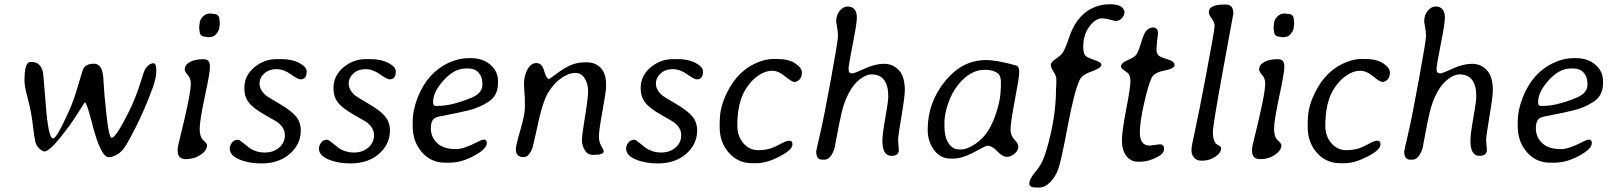

<svg xmlns="http://www.w3.org/2000/svg" viewBox="-20 -740 7369 878"><path d="M477.1 -21Q440.4 -21 400.4 -178.2Q376.5 -272 367.7 -272Q366.7 -272 335 -220.7Q303.2 -169.4 253.7 -108.4Q204.1 -47.4 182.6 -47.4Q174.3 -47.4 160.2 -60.5Q146 -73.7 141.6 -91.1Q137.2 -108.4 129.9 -170.4Q122.6 -232.4 107.2 -288.6Q91.8 -344.7 91.8 -372.6Q91.8 -435.5 107.4 -451.7L115.2 -456.5H127.4Q161.6 -456.5 175.3 -415.5Q178.2 -406.7 189.7 -256.8Q201.2 -106.9 222.7 -106.9Q239.3 -106.9 294.9 -231Q317.9 -281.7 337.9 -352.1Q357.9 -422.4 363.8 -430.2Q377.9 -448.7 408.4 -448.7Q439 -448.7 448.2 -411.6Q453.1 -391.6 454.1 -357.9Q455.1 -324.2 466.6 -217Q478 -109.9 490.7 -109.9Q509.8 -109.9 569.8 -230Q598.1 -286.6 619.1 -352.8Q640.1 -418.9 644 -424.3Q661.6 -450.7 682.6 -450.7Q694.8 -450.7 694.8 -417Q694.8 -383.3 677.7 -336.9Q627 -198.7 560.1 -82.5Q540 -47.4 517.1 -34.2Q494.1 -21 477.1 -21Z M939 -678.2H944.8L956.1 -676.3Q983.4 -676.3 983.4 -648.9L984.9 -639.2V-627L982.9 -614.7Q982.9 -602.1 970.7 -586.9Q958.5 -571.8 947.8 -571.8Q944.8 -570.8 943.4 -570.8L936 -569.8H933.1L931.2 -570.3H928.2L921.9 -571.8Q892.6 -571.8 892.6 -598.6L891.1 -608.9V-621.1L893.1 -633.3Q893.1 -649.4 907.5 -663.8Q921.9 -678.2 939 -678.2ZM792.5 -49.8V-60.5Q792.5 -67.4 802.2 -106.4Q852.5 -307.6 852.5 -357.4Q852.5 -381.8 838.6 -397.2Q824.7 -412.6 824.7 -422.4Q824.7 -443.4 848.1 -456.3Q871.6 -469.2 906.7 -469.2H912.1Q939.9 -469.2 939.9 -437V-430.7Q939.9 -406.7 916.5 -297.4Q893.1 -188 893.1 -150.9Q893.1 -113.8 909.9 -98.6Q926.8 -83.5 926.8 -76.2Q926.8 -52.2 897.5 -32.2Q868.2 -12.2 830.3 -12.2Q792.5 -12.2 792.5 -49.8Z M1097.2 -336.9Q1097.2 -393.6 1142.3 -431.6Q1187.5 -469.7 1246.1 -469.7H1267.6Q1315.4 -469.7 1348.9 -451.9Q1382.3 -434.1 1382.3 -413.1Q1382.3 -377 1354 -377Q1342.8 -377 1309.8 -400.4Q1276.9 -423.8 1243.7 -423.8Q1210.4 -423.8 1188.7 -404.3Q1167 -384.8 1167 -357.7Q1167 -330.6 1192.4 -306.6Q1201.2 -298.3 1256.1 -266.6Q1311 -234.9 1333.3 -207.8Q1355.5 -180.7 1355.5 -143.6Q1355.5 -80.6 1305.4 -36.6Q1255.4 7.3 1175.8 7.3Q1117.2 7.3 1074 -11Q1030.8 -29.3 1030.8 -60.5Q1030.8 -73.7 1040.5 -87.4Q1050.3 -101.1 1068.4 -101.1Q1074.7 -101.1 1095.5 -83.7Q1116.2 -66.4 1120.1 -64Q1151.4 -42.5 1190.9 -42.5Q1230.5 -42.5 1256.6 -65.2Q1282.7 -87.9 1282.7 -121.3Q1282.7 -154.8 1251 -179.7Q1245.6 -184.1 1191.9 -214.4Q1138.2 -244.6 1117.7 -271.2Q1097.2 -297.9 1097.2 -336.9Z M1504.9 -336.9Q1504.9 -393.6 1550 -431.6Q1595.2 -469.7 1653.8 -469.7H1675.3Q1723.1 -469.7 1756.6 -451.9Q1790 -434.1 1790 -413.1Q1790 -377 1761.7 -377Q1750.5 -377 1717.5 -400.4Q1684.6 -423.8 1651.4 -423.8Q1618.2 -423.8 1596.4 -404.3Q1574.7 -384.8 1574.7 -357.7Q1574.7 -330.6 1600.1 -306.6Q1608.9 -298.3 1663.8 -266.6Q1718.8 -234.9 1741 -207.8Q1763.2 -180.7 1763.2 -143.6Q1763.2 -80.6 1713.1 -36.6Q1663.1 7.3 1583.5 7.3Q1524.9 7.3 1481.7 -11Q1438.5 -29.3 1438.5 -60.5Q1438.5 -73.7 1448.2 -87.4Q1458 -101.1 1476.1 -101.1Q1482.4 -101.1 1503.2 -83.7Q1523.9 -66.4 1527.8 -64Q1559.1 -42.5 1598.6 -42.5Q1638.2 -42.5 1664.3 -65.2Q1690.4 -87.9 1690.4 -121.3Q1690.4 -154.8 1658.7 -179.7Q1653.3 -184.1 1599.6 -214.4Q1545.9 -244.6 1525.4 -271.2Q1504.9 -297.9 1504.9 -336.9Z M2123 -426.8H2110.4Q2057.1 -426.8 2008.8 -373Q1960.4 -319.3 1960.4 -273.9L1960.9 -271V-268.6Q1960.9 -255.4 1975.1 -255.4H1981L1984.4 -255.9Q2046.4 -255.9 2136.7 -293.5Q2186 -314 2186 -352.5V-358.9L2185.5 -362.3Q2185.5 -388.7 2168.7 -407.7Q2151.9 -426.8 2123 -426.8ZM2035.2 3.9H2015.1Q1950.7 3.9 1908.9 -44.4Q1867.2 -92.8 1867.2 -161.6V-181.6Q1867.2 -236.3 1889.9 -293.9Q1912.6 -351.6 1948 -390.9Q1983.4 -430.2 2029.8 -452.1Q2076.2 -474.1 2124 -474.1H2133.8Q2187.5 -474.1 2222.4 -444.1Q2257.3 -414.1 2257.3 -369.1V-359.4Q2257.3 -303.2 2214.6 -275.1Q2171.9 -247.1 2120.6 -234.9Q2069.3 -222.7 2025.4 -214.6Q1981.4 -206.5 1972.7 -202.6Q1950.2 -192.9 1950.2 -153.1Q1950.2 -113.3 1979 -85.7Q2007.8 -58.1 2065.4 -58.1Q2100.6 -58.1 2164.1 -91.3Q2184.1 -101.6 2193.4 -101.6Q2206.1 -101.6 2206.1 -85.4Q2206.1 -59.1 2147.9 -27.6Q2089.8 3.9 2035.2 3.9Z M2338.9 -56.6Q2338.9 -75.2 2359.9 -146.5Q2380.4 -216.3 2380.4 -251L2379.9 -295.9L2378.9 -305.2L2377.4 -333Q2376 -347.7 2376 -353Q2376 -393.6 2392.1 -422.6Q2408.2 -451.7 2433.3 -451.7Q2458.5 -451.7 2468.5 -415.3Q2478.5 -378.9 2491.2 -378.9Q2493.2 -378.9 2525.6 -403.3Q2558.1 -427.7 2588.1 -441.4Q2618.2 -455.1 2660.9 -455.1Q2703.6 -455.1 2727.5 -429Q2751.5 -402.8 2751.5 -355V-341.3Q2751.5 -322.8 2735.1 -232.9Q2718.8 -143.1 2718.8 -116.9Q2718.8 -90.8 2729.7 -72Q2740.7 -53.2 2740.7 -47.9Q2740.7 -31.7 2691.9 -31.7Q2666.5 -31.7 2653.8 -53.7Q2641.1 -75.7 2641.1 -98.9Q2641.1 -122.1 2655.3 -207Q2669.4 -292 2669.4 -324.2Q2669.4 -356.4 2653.8 -381.6Q2638.2 -406.7 2610.6 -406.7Q2583 -406.7 2550 -385Q2517.1 -363.3 2491.5 -324.2Q2465.8 -285.2 2446.3 -201.7L2440.4 -174.8Q2417.5 -70.3 2414.6 -62.5Q2398.4 -21.5 2375 -21.5Q2338.9 -21.5 2338.9 -56.6Z M2909.7 -336.9Q2909.7 -393.6 2954.8 -431.6Q3000 -469.7 3058.6 -469.7H3080.1Q3127.9 -469.7 3161.4 -451.9Q3194.8 -434.1 3194.8 -413.1Q3194.8 -377 3166.5 -377Q3155.3 -377 3122.3 -400.4Q3089.4 -423.8 3056.2 -423.8Q3022.9 -423.8 3001.2 -404.3Q2979.5 -384.8 2979.5 -357.7Q2979.5 -330.6 3004.9 -306.6Q3013.7 -298.3 3068.6 -266.6Q3123.5 -234.9 3145.8 -207.8Q3168 -180.7 3168 -143.6Q3168 -80.6 3117.9 -36.6Q3067.9 7.3 2988.3 7.3Q2929.7 7.3 2886.5 -11Q2843.3 -29.3 2843.3 -60.5Q2843.3 -73.7 2853 -87.4Q2862.8 -101.1 2880.9 -101.1Q2887.2 -101.1 2908 -83.7Q2928.7 -66.4 2932.6 -64Q2963.9 -42.5 3003.4 -42.5Q3043 -42.5 3069.1 -65.2Q3095.2 -87.9 3095.2 -121.3Q3095.2 -154.8 3063.5 -179.7Q3058.1 -184.1 3004.4 -214.4Q2950.7 -244.6 2930.2 -271.2Q2909.7 -297.9 2909.7 -336.9Z M3271 -158.7V-179.7Q3271 -237.8 3292.5 -290Q3339.4 -403.8 3428.2 -447.3Q3475.6 -470.2 3514.6 -470.2H3534.7Q3586.4 -470.2 3616.7 -450Q3647 -429.7 3647 -408.2Q3647 -386.7 3635.7 -376Q3624.5 -365.2 3612.8 -365.2Q3601.1 -365.2 3570.3 -390.9Q3539.6 -416.5 3510 -416.5Q3480.5 -416.5 3448 -394.8Q3415.5 -373 3390.1 -332.5Q3351.6 -271 3351.6 -165Q3351.6 -117.7 3379.2 -85.4Q3406.7 -53.2 3447.5 -53.2Q3488.3 -53.2 3522 -67.9L3557.1 -85.9Q3578.1 -96.7 3588.4 -96.7Q3604 -96.7 3604 -80.1Q3604 -54.7 3544.7 -24.2Q3485.4 6.3 3439.9 6.3H3418.9Q3356 6.3 3313.5 -41Q3271 -88.4 3271 -158.7Z M3856 -710.4Q3897.9 -710 3898.4 -659.2Q3898.4 -632.8 3879.4 -537.8Q3860.4 -442.9 3860.4 -423.6Q3860.4 -404.3 3877.4 -404.3Q3886.7 -404.3 3934.3 -426.3Q3981.9 -448.2 4022.7 -448.2Q4063.5 -448.2 4090.6 -418.9Q4117.7 -389.6 4117.7 -327.6Q4117.7 -299.3 4102.3 -208.5Q4086.9 -117.7 4086.9 -98.6L4090.3 -54.7Q4090.3 -27.3 4056.6 -27.3Q4015.1 -27.3 4015.1 -96.2Q4015.1 -126 4028.6 -201.7Q4042 -277.3 4042 -299.3Q4042 -399.9 3964.8 -399.9Q3941.9 -399.9 3912.8 -378.2Q3883.8 -356.4 3862.1 -315.7Q3840.3 -274.9 3828.9 -225.6Q3817.4 -176.3 3807.6 -122.1Q3797.9 -67.9 3796.4 -63Q3779.8 -9.8 3749.5 -9.8H3740.2Q3712.4 -9.8 3712.4 -47.4Q3712.4 -51.8 3730.5 -128.7Q3748.5 -205.6 3780.3 -380.4Q3812 -555.2 3812 -574.5Q3812 -593.8 3807.9 -616.9Q3803.7 -640.1 3803.7 -641.1Q3803.7 -671.4 3820.1 -690.9Q3836.4 -710.4 3856 -710.4Z M4298.8 -178.2V-163.1Q4298.8 -114.7 4317.1 -85.7Q4335.4 -56.6 4366.7 -56.6H4376.5Q4401.4 -56.6 4437.5 -80.1Q4473.6 -103.5 4497.8 -140.9Q4522 -178.2 4539.1 -234.9Q4556.2 -291.5 4556.2 -333.5L4557.1 -343.3V-362.8Q4557.1 -394 4543.5 -404.3Q4521 -420.9 4487.8 -420.9H4482.9Q4417 -420.9 4361.3 -352.1Q4333.5 -317.9 4316.2 -268.3Q4298.8 -218.8 4298.8 -178.2ZM4640.6 -414.6V-402.8Q4640.6 -387.2 4620.8 -282.7Q4601.1 -178.2 4601.1 -148.9Q4601.1 -119.6 4618.9 -101.8Q4636.7 -84 4636.7 -68.4Q4636.7 -52.7 4620.4 -37.8Q4604 -22.9 4584 -22.9Q4564 -22.9 4540.3 -48.3Q4516.6 -73.7 4494.1 -73.7Q4488.3 -73.7 4434.3 -44.2Q4380.4 -14.6 4336.4 -14.6H4328.1Q4280.8 -14.6 4251.5 -53.7Q4222.2 -92.8 4222.2 -147.5Q4222.2 -272.9 4304.7 -372.6Q4382.3 -465.3 4488.3 -465.3Q4539.6 -465.3 4625 -440.9Q4640.6 -436.5 4640.6 -414.6Z M5020.5 -656.2Q4989.7 -656.2 4961.7 -618.7Q4933.6 -581.1 4933.6 -526.4Q4933.6 -498.5 4941.2 -488Q4948.7 -477.5 4982.7 -466.3Q5016.6 -455.1 5016.6 -443.8Q5016.6 -429.2 4972.9 -413.8Q4929.2 -398.4 4918 -376Q4893.6 -327.1 4863 -165Q4832.5 -2.9 4819.3 33.2Q4806.2 69.3 4782 93.5Q4757.8 117.7 4731.4 117.7H4720.2Q4687 117.7 4687 100.6Q4687 77.6 4717.3 42.7Q4747.6 7.8 4765.1 -52.7Q4809.1 -202.1 4809.1 -334L4809.6 -344.7L4810.5 -355.5Q4810.5 -355.5 4810.5 -378.9Q4810.5 -392.6 4797.9 -411.9Q4785.2 -431.2 4785.2 -443.4Q4785.2 -455.6 4809.3 -471.9Q4833.5 -488.3 4841.3 -501.5Q4849.1 -514.6 4858.4 -538.6L4876 -588.4Q4912.1 -677.7 4985.8 -707.5Q5017.1 -720.2 5049.3 -720.2H5062.5Q5091.3 -720.2 5106.7 -709.5Q5122.1 -698.7 5122.1 -684.1Q5122.1 -669.4 5109.9 -656.5Q5097.7 -643.6 5080.6 -643.6Q5080.1 -643.6 5056.9 -649.9Q5033.7 -656.2 5020.5 -656.2Z M5237.3 -74.2 5282.7 -80.1Q5303.2 -80.1 5303.2 -59.3Q5303.2 -38.6 5275.4 -23.4Q5232.9 -0.5 5192.9 -0.5H5184.1Q5150.4 -0.5 5130.4 -27.1Q5110.4 -53.7 5110.4 -96.7Q5110.4 -139.6 5129.9 -239.7Q5149.4 -339.8 5149.4 -369.4Q5149.4 -398.9 5132.8 -409.7Q5106 -427.2 5106 -435.1Q5106 -452.1 5136.2 -464.8Q5166.5 -477.5 5175.5 -489.3Q5184.6 -501 5196.3 -538.8Q5208 -576.7 5213.9 -587.4Q5229 -614.3 5253.4 -614.3Q5275.4 -614.3 5275.4 -586.4L5274.4 -577.1L5272 -558.1Q5268.6 -525.4 5268.6 -511Q5268.6 -496.6 5276.6 -487.8Q5284.7 -479 5317.9 -469.2Q5351.1 -459.5 5351.1 -442.9Q5351.1 -426.3 5304.2 -417.2Q5257.3 -408.2 5245.6 -382.8Q5230 -348.6 5211.2 -264.9Q5192.4 -181.2 5192.4 -133.8Q5192.4 -74.2 5237.3 -74.2Z M5507.8 -683.6Q5507.8 -719.2 5577.6 -719.2H5585.9Q5620.1 -719.2 5620.1 -678.7Q5620.1 -676.8 5573.2 -422.4Q5526.4 -168 5526.4 -134.5Q5526.4 -101.1 5539.1 -84.5Q5541.5 -81.1 5552.7 -75.4Q5564 -69.8 5564 -62Q5564 -41 5537.1 -23.2Q5510.3 -5.4 5480 -5.4H5472.7Q5452.1 -5.4 5440.4 -19.3Q5428.7 -33.2 5428.7 -50.3V-57.6Q5428.7 -71.3 5444.6 -142.1Q5460.4 -212.9 5497.3 -408.4Q5534.2 -604 5534.2 -620.8Q5534.2 -637.7 5521 -655.3Q5507.8 -672.9 5507.8 -683.6Z M5852.1 -678.2H5857.9L5869.1 -676.3Q5896.5 -676.3 5896.5 -648.9L5897.9 -639.2V-627L5896 -614.7Q5896 -602.1 5883.8 -586.9Q5871.6 -571.8 5860.8 -571.8Q5857.9 -570.8 5856.4 -570.8L5849.1 -569.8H5846.2L5844.2 -570.3H5841.3L5835 -571.8Q5805.7 -571.8 5805.7 -598.6L5804.2 -608.9V-621.1L5806.2 -633.3Q5806.2 -649.4 5820.6 -663.8Q5835 -678.2 5852.1 -678.2ZM5705.6 -49.8V-60.5Q5705.6 -67.4 5715.3 -106.4Q5765.6 -307.6 5765.6 -357.4Q5765.6 -381.8 5751.7 -397.2Q5737.8 -412.6 5737.8 -422.4Q5737.8 -443.4 5761.2 -456.3Q5784.7 -469.2 5819.8 -469.2H5825.2Q5853 -469.2 5853 -437V-430.7Q5853 -406.7 5829.6 -297.4Q5806.2 -188 5806.2 -150.9Q5806.2 -113.8 5823 -98.6Q5839.8 -83.5 5839.8 -76.2Q5839.8 -52.2 5810.5 -32.2Q5781.2 -12.2 5743.4 -12.2Q5705.6 -12.2 5705.6 -49.8Z M5960 -158.7V-179.7Q5960 -237.8 5981.4 -290Q6028.3 -403.8 6117.2 -447.3Q6164.6 -470.2 6203.6 -470.2H6223.6Q6275.4 -470.2 6305.7 -450Q6335.9 -429.7 6335.9 -408.2Q6335.9 -386.7 6324.7 -376Q6313.5 -365.2 6301.8 -365.2Q6290 -365.2 6259.3 -390.9Q6228.5 -416.5 6199 -416.5Q6169.4 -416.5 6137 -394.8Q6104.5 -373 6079.1 -332.5Q6040.5 -271 6040.5 -165Q6040.5 -117.7 6068.1 -85.4Q6095.7 -53.2 6136.5 -53.2Q6177.2 -53.2 6210.9 -67.9L6246.1 -85.9Q6267.1 -96.7 6277.3 -96.7Q6293 -96.7 6293 -80.1Q6293 -54.7 6233.6 -24.2Q6174.3 6.3 6128.9 6.3H6107.9Q6044.9 6.3 6002.4 -41Q5960 -88.4 5960 -158.7Z M6544.9 -710.4Q6586.9 -710 6587.4 -659.2Q6587.4 -632.8 6568.4 -537.8Q6549.3 -442.9 6549.3 -423.6Q6549.3 -404.3 6566.4 -404.3Q6575.7 -404.3 6623.3 -426.3Q6670.9 -448.2 6711.7 -448.2Q6752.4 -448.2 6779.5 -418.9Q6806.6 -389.6 6806.6 -327.6Q6806.6 -299.3 6791.3 -208.5Q6775.9 -117.7 6775.9 -98.6L6779.3 -54.7Q6779.3 -27.3 6745.6 -27.3Q6704.1 -27.3 6704.1 -96.2Q6704.1 -126 6717.5 -201.7Q6731 -277.3 6731 -299.3Q6731 -399.9 6653.8 -399.9Q6630.9 -399.9 6601.8 -378.2Q6572.8 -356.4 6551 -315.7Q6529.3 -274.9 6517.8 -225.6Q6506.3 -176.3 6496.6 -122.1Q6486.8 -67.9 6485.4 -63Q6468.8 -9.8 6438.5 -9.8H6429.2Q6401.4 -9.8 6401.4 -47.4Q6401.4 -51.8 6419.4 -128.7Q6437.5 -205.6 6469.2 -380.4Q6501 -555.2 6501 -574.5Q6501 -593.8 6496.8 -616.9Q6492.7 -640.1 6492.7 -641.1Q6492.7 -671.4 6509 -690.9Q6525.4 -710.4 6544.9 -710.4Z M7176.3 -426.8H7163.6Q7110.4 -426.8 7062 -373Q7013.7 -319.3 7013.7 -273.9L7014.2 -271V-268.6Q7014.2 -255.4 7028.3 -255.4H7034.2L7037.6 -255.9Q7099.6 -255.9 7189.9 -293.5Q7239.3 -314 7239.3 -352.5V-358.9L7238.8 -362.3Q7238.8 -388.7 7221.9 -407.7Q7205.1 -426.8 7176.3 -426.8ZM7088.4 3.9H7068.4Q7003.9 3.9 6962.2 -44.4Q6920.4 -92.8 6920.4 -161.6V-181.6Q6920.4 -236.3 6943.1 -293.9Q6965.8 -351.6 7001.2 -390.9Q7036.6 -430.2 7083 -452.1Q7129.4 -474.1 7177.2 -474.1H7187Q7240.7 -474.1 7275.6 -444.1Q7310.5 -414.1 7310.5 -369.1V-359.4Q7310.5 -303.2 7267.8 -275.1Q7225.1 -247.1 7173.8 -234.9Q7122.6 -222.7 7078.6 -214.6Q7034.7 -206.5 7025.9 -202.6Q7003.4 -192.9 7003.4 -153.1Q7003.4 -113.3 7032.2 -85.7Q7061 -58.1 7118.7 -58.1Q7153.8 -58.1 7217.3 -91.3Q7237.3 -101.6 7246.6 -101.6Q7259.3 -101.6 7259.3 -85.4Q7259.3 -59.1 7201.2 -27.6Q7143.1 3.9 7088.4 3.9Z"/></svg>

Font: Averia Libre Light
Style: Italic
Weight: 300
Italic angle: -8.5°
Version: Version 1.002